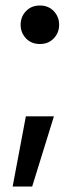

<svg xmlns="http://www.w3.org/2000/svg" viewBox="-20 -528 290 698"><path d="M74 -105H176L97 150H26ZM125 -368Q94 -368 74.5 -388.5Q55 -409 55 -438Q55 -467 74.5 -487.5Q94 -508 125 -508Q156 -508 175.5 -487.5Q195 -467 195 -438Q195 -409 175.5 -388.5Q156 -368 125 -368Z"/></svg>

Font: PT Root UI Web Medium
Style: Regular
Weight: 500
Designer: Vitaly Kuzmin
Foundry: ParaType Ltd.
Version: Version 1.001W